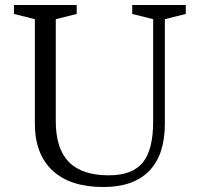

<svg xmlns="http://www.w3.org/2000/svg" viewBox="-20 -740 805 771"><path d="M595 -663V-251Q595 -138 553 -87Q511 -36 417 -36Q309 -36 256.5 -89.5Q204 -143 204 -253V-663L288 -684V-720H36V-684L120 -663V-244Q120 -121 191 -55Q262 11 395 11Q516 11 579 -53.5Q642 -118 642 -243V-663L726 -684V-720H511V-684Z"/></svg>

Font: GradeGX
Style: Regular
Weight: 100
Width: 1
Designer: Adam Twardoch
Foundry: Adam Twardoch
Version: Version 2.002; DEVELOPMENT